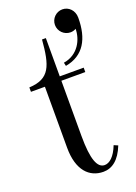

<svg xmlns="http://www.w3.org/2000/svg" viewBox="-155 -867 668 943"><g transform="rotate(-20 179.0 -395.5)"><path d="M15 -477H88V-158C88 -40 143 14 216 14C262 14 301 -15 328 -83L307 -92C286 -38 258 -15 233 -15C195 -15 174 -65 174 -188V-477H299V-500H174V-700H154C143 -567 124 -505 15 -500ZM216 -556 220 -538C317 -555 358 -630 358 -740C358 -778 331 -805 298 -805C265 -805 238 -778 238 -745C238 -712 265 -685 298 -685C309 -685 319 -688 327 -693C327 -638 294 -568 216 -556Z"/></g></svg>

Font: Sprat Condesed
Style: Regular
Weight: 400
Width: 3
Designer: Ethan Nakache
Foundry: Collletttivo
Version: Version 2.000;Glyphs 3.2 (3217)